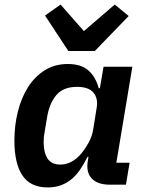

<svg xmlns="http://www.w3.org/2000/svg" viewBox="-20 -808 640 840"><path d="M189 12Q113 12 78 -40.5Q43 -93 43 -193Q43 -260 58.5 -321Q74 -382 103.5 -428Q133 -474 176.5 -501Q220 -528 277 -528Q334 -528 366 -500.5Q398 -473 412 -422H417L433 -516H559L489 -96H547L531 0H461Q407 0 381.5 -27Q356 -54 364 -103L367 -122H363Q348 -92 331.5 -67.5Q315 -43 294.5 -25.5Q274 -8 248 2Q222 12 189 12ZM244 -88Q296 -88 338 -139Q352 -156 367.5 -183.5Q383 -211 388 -243L403 -337Q410 -377 389 -402.5Q368 -428 317 -428Q257 -428 226.5 -392Q196 -356 186 -295L175 -229Q173 -220 172 -209Q171 -198 171 -184Q171 -141 188 -114.5Q205 -88 244 -88ZM279 -585 177 -740 245 -788 347 -672 482 -788 543 -738 395 -585Z"/></svg>

Font: IBM Plex Mono SemiBold
Style: Italic
Weight: 600
Italic angle: -9°
Monospace: yes
Designer: Mike Abbink, Paul van der Laan, Pieter van Rosmalen
Foundry: Bold Monday
Version: Version 2.3